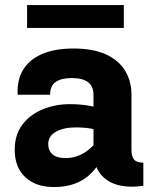

<svg xmlns="http://www.w3.org/2000/svg" viewBox="-20 -733 591 758"><path d="M270.5 -541.5Q195.3 -541.5 145 -519.3Q94.7 -497.1 70.6 -456.3Q46.4 -415.5 49.8 -358.9H177.7Q177.7 -393.6 199.5 -409.2Q221.2 -424.8 263.7 -424.8Q306.2 -424.8 327.6 -408.7Q349.1 -392.6 349.1 -358.9V-142.1Q349.1 -81.5 375.5 -47.6Q401.9 -13.7 446.5 -2.4Q491.2 8.8 545.9 0.5V-90.8Q519 -90.8 509 -103.5Q499 -116.2 499 -141.1V-358.9Q499 -413.1 473.6 -454.3Q448.2 -495.6 397.5 -518.6Q346.7 -541.5 270.5 -541.5ZM400.4 -154.8 353.5 -164.6Q346.7 -156.7 335.9 -147Q325.2 -137.2 310.8 -128.7Q296.4 -120.1 278.3 -114.5Q260.3 -108.9 238.8 -108.9Q204.1 -108.9 187.3 -123.8Q170.4 -138.7 170.4 -164.1Q170.4 -195.8 200.7 -212.9Q231 -230 279.3 -230Q300.3 -230 320.1 -228Q339.8 -226.1 358.4 -221.2L406.2 -298.3Q372.1 -308.1 335.7 -314.9Q299.3 -321.8 255.9 -321.8Q198.7 -321.8 148.9 -301.5Q99.1 -281.2 68.6 -241.2Q38.1 -201.2 38.1 -141.6Q38.1 -72.3 79.8 -33.4Q121.6 5.4 192.4 5.4Q238.8 5.4 273.2 -7.1Q307.6 -19.5 332.3 -41.7Q356.9 -64 373.5 -93Q390.1 -122.1 400.4 -154.8ZM468.8 -712.9H86.9V-622.6H468.8Z"/></svg>

Font: Estedad-FD-VF Thin
Style: Regular
Weight: 100
Designer: Amin Abedi
Version: Version 5.0